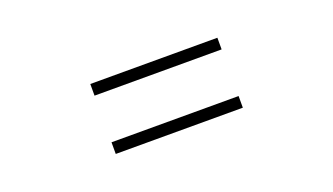

<svg xmlns="http://www.w3.org/2000/svg" viewBox="-37 -689 1073 619"><g transform="rotate(-20 500.0 -380.0)"><path d="M718 -460H282V-500H718ZM718 -260H282V-300H718Z"/></g></svg>

Font: Early Summer Mincho SemiBold
Style: Regular
Weight: 600
Designer: GuiWonder
Version: Version 1.002